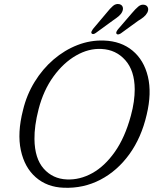

<svg xmlns="http://www.w3.org/2000/svg" viewBox="-20 -912 763 947"><path d="M493 -712Q577.5 -709 633.8 -662.2Q690 -615.5 709.5 -534.2Q729 -453 703.5 -346.5Q677.5 -233.5 618 -151.2Q558.5 -69 475 -25.5Q391.5 18 294 14Q212 11 156.5 -37.5Q101 -86 82.8 -171Q64.5 -256 93.5 -369Q111.5 -444.5 150.8 -508.2Q190 -572 244.2 -618.5Q298.5 -665 362.2 -689.8Q426 -714.5 493 -712ZM309 -27Q373.5 -24 435 -58Q496.5 -92 546.5 -163Q596.5 -234 625.5 -341.5Q635.5 -378 640 -410.5Q644.5 -443 644.5 -471.5Q644 -563.5 598 -615.2Q552 -667 481 -670.5Q417.5 -674 355.2 -638.2Q293 -602.5 243.8 -534.8Q194.5 -467 170.5 -374Q159.5 -331.5 154.5 -294.5Q149.5 -257.5 150 -226Q151 -130.5 195.5 -80.2Q240 -30 309 -27ZM506 -849Q523 -870.5 537.2 -882.8Q551.5 -895 568.5 -891.5Q581 -888.5 585 -878Q589 -867.5 582.5 -853.5Q577 -842 565.5 -832.2Q554 -822.5 539 -812.5L452.5 -749.5Q438.5 -739.5 431.5 -747.5Q429 -751.5 431.5 -757Q434 -762.5 438.5 -769ZM630 -846.5Q648 -868 662.5 -880Q677 -892 693.5 -888Q705.5 -885 709.5 -874.2Q713.5 -863.5 706.5 -849.5Q700 -837.5 688.5 -828Q677 -818.5 661.5 -809.5L575.5 -747Q560.5 -738 554.5 -745.5Q552 -750 554.5 -755.5Q557 -761 562 -767.5Z"/></svg>

Font: Fraunces 72pt SuperSoft Light
Style: Italic
Weight: 300
Italic angle: -16°
Version: Version 1.000;[b76b70a41]